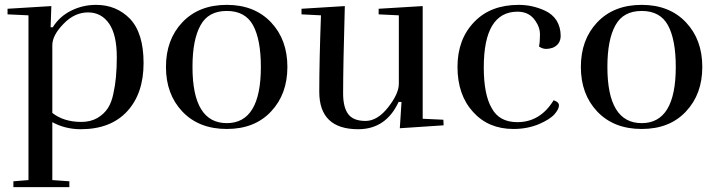

<svg xmlns="http://www.w3.org/2000/svg" viewBox="-20 -519 2951 789"><path d="M314 -18Q242 -18 195 -55V-333Q195 -374 241 -421Q286 -468 342 -468Q397 -468 429 -421Q460 -375 460 -284Q460 -196 446 -135Q439 -99 423 -74Q407 -50 380 -34Q352 -18 314 -18ZM570 -260Q570 -383 514 -442Q458 -499 375 -499Q320 -499 272 -475Q224 -451 197 -407H188L191 -494L11 -483V-460L97 -456V221L35 226V250H265V226L195 221V-17Q248 12 312 12Q435 12 503 -62Q570 -135 570 -260Z M912 11Q1027 11 1094 -61Q1161 -132 1161 -244Q1161 -356 1094 -427Q1026 -499 912 -499Q797 -499 729 -427Q662 -356 662 -244Q662 -132 729 -61Q797 11 912 11ZM1052 -244Q1052 -13 912 -13Q771 -13 771 -244Q771 -356 804 -415Q836 -474 912 -474Q988 -474 1020 -415Q1052 -356 1052 -244Z M1299 -456Q1292 -268 1292 -142Q1292 12 1452 12Q1566 12 1618 -100H1630L1623 8L1803 -4L1802 -27L1717 -31V-494L1536 -483V-460L1619 -456V-175Q1619 -134 1575 -78Q1531 -22 1482 -22Q1432 -22 1411 -50Q1390 -78 1390 -135Q1390 -248 1397 -494L1219 -483V-460Z M2267 -435Q2250 -461 2220 -475Q2168 -499 2112 -499Q1996 -499 1929 -429Q1860 -358 1860 -244Q1860 -129 1924 -59Q1987 11 2090 11Q2147 11 2195 -9Q2241 -29 2259 -50Q2277 -71 2277 -86Q2277 -100 2255 -107Q2200 -17 2106 -17Q2032 -17 2001 -74Q1968 -130 1968 -242Q1968 -471 2107 -471Q2156 -471 2181 -432Q2199 -406 2199 -378Q2199 -347 2195 -328Q2209 -318 2225 -318Q2237 -318 2252 -323Q2284 -337 2284 -372Q2284 -407 2267 -435Z M2617 11Q2732 11 2799 -61Q2866 -132 2866 -244Q2866 -356 2799 -427Q2731 -499 2617 -499Q2502 -499 2434 -427Q2367 -356 2367 -244Q2367 -132 2434 -61Q2502 11 2617 11ZM2757 -244Q2757 -13 2617 -13Q2476 -13 2476 -244Q2476 -356 2509 -415Q2541 -474 2617 -474Q2693 -474 2725 -415Q2757 -356 2757 -244Z"/></svg>

Font: Rufina
Style: Regular
Weight: 400
Designer: Martin Sommaruga
Foundry: Martin Sommaruga
Version: Version